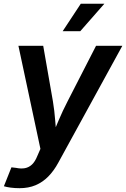

<svg xmlns="http://www.w3.org/2000/svg" viewBox="-35 -779 661 1006"><path d="M-14.6 196.8 24.9 97.7 49.3 100.6Q75.2 106 95.9 102.1Q116.7 98.1 132.8 82.8Q148.9 67.4 160.2 39.1L176.8 1L61.5 -539.1H191.4L242.2 -248.5Q250.5 -198.2 254.2 -147.9Q257.8 -97.7 262.7 -45.9H229Q251 -97.7 272.2 -148.2Q293.5 -198.7 319.3 -248.5L468.3 -539.1H606L270.5 73.2Q247.6 115.7 218 145.8Q188.5 175.8 151.4 191.4Q114.3 207 67.4 207Q43 207 21 204.1Q-1 201.2 -14.6 196.8ZM293.5 -615.7 388.2 -759.3H511.7L385.7 -615.7Z"/></svg>

Font: Inter 18pt SemiBold
Style: Italic
Weight: 600
Italic angle: -9.3988°
Designer: Rasmus Andersson
Foundry: rsms
Version: Version 4.001;git-66647c0bb